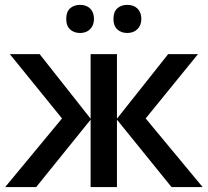

<svg xmlns="http://www.w3.org/2000/svg" viewBox="-20 -760 844 780"><path d="M141.1 -540 348.1 -277.8V-540H455.1V-277.8L663.1 -540H784.2L571.8 -278.8L803.2 0H676.8L455.1 -273.9V0H348.1V-273.9L127 0H1L231.9 -278.8L20 -540ZM249 -683.1Q249 -711.9 264.6 -726.1Q280.3 -740.2 305.2 -740.2Q331.1 -740.2 346.4 -725.1Q361.8 -710 361.8 -683.1Q361.8 -657.2 346.2 -641.6Q330.6 -626 305.2 -626Q280.3 -626 264.6 -640.6Q249 -655.3 249 -683.1ZM440.9 -683.1Q440.9 -711.9 456.5 -726.1Q472.2 -740.2 497.1 -740.2Q523.4 -740.2 538.8 -724.9Q554.2 -709.5 554.2 -683.1Q554.2 -657.2 538.3 -641.6Q522.5 -626 497.1 -626Q472.2 -626 456.5 -640.6Q440.9 -655.3 440.9 -683.1Z"/></svg>

Font: Open Sans
Style: SemiBold
Weight: 600
Foundry: Ascender Corporation
Version: Version 1.10